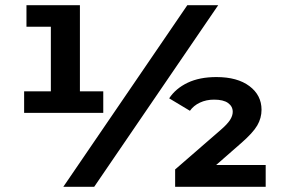

<svg xmlns="http://www.w3.org/2000/svg" viewBox="-20 -720 1084 740"><path d="M378 -368V-285H73V-368H176V-617H82V-700H288V-368ZM702 -700H821L343 0H224ZM1004 -84V0H655V-67L828 -217Q856 -241 866.5 -257.5Q877 -274 877 -289Q877 -310 859 -323Q841 -336 805 -336Q775 -336 750.5 -324.5Q726 -313 712 -293L632 -341Q657 -379 703 -401Q749 -423 814 -423Q895 -423 941.5 -388Q988 -353 988 -297Q988 -265 971.5 -236.5Q955 -208 909 -168L813 -84Z"/></svg>

Font: Montserrat Alternates
Style: Bold
Weight: 700
Designer: Julieta Ulanovsky
Foundry: Julieta Ulanovsky
Version: Version 7.200